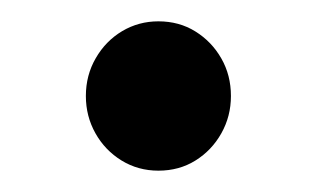

<svg xmlns="http://www.w3.org/2000/svg" viewBox="-20 -342 297 180"><path d="M128.5 -182Q109.5 -182 94 -191.5Q78.5 -201 69.5 -217Q60.5 -233 60.5 -252Q60.5 -271.5 69.8 -287.5Q79 -303.5 94.5 -312.8Q110 -322 128.5 -322Q148 -322 163.2 -312.5Q178.5 -303 187.5 -287.2Q196.5 -271.5 196.5 -252Q196.5 -233 187.5 -217Q178.5 -201 163.2 -191.5Q148 -182 128.5 -182Z"/></svg>

Font: Fraunces 60pt
Style: Regular
Weight: 400
Version: Version 1.000;[b76b70a41]